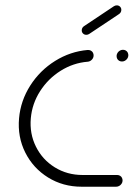

<svg xmlns="http://www.w3.org/2000/svg" viewBox="-20 -707 506 727"><path d="M52.2 -259.3Q58.1 -325.9 94.6 -383.1Q131.1 -440.4 188.7 -476.3Q246.3 -512.2 312.2 -517.8Q318.5 -518.1 323.9 -515.4Q329.3 -512.6 332 -507.4Q334.8 -502.2 334.4 -495.6Q333.7 -486.7 327.2 -480.4Q320.7 -474.1 312.2 -473.3Q257.4 -468.9 209.8 -439.1Q162.2 -409.3 131.9 -361.9Q101.5 -314.4 96.7 -259.3Q91.5 -201.1 116.1 -151.7Q140.7 -102.2 187.6 -73.3Q234.4 -44.4 292.6 -44.4H423.7Q429.6 -44.4 434.6 -41.5Q439.6 -38.5 442 -33.3Q444.4 -28.1 444.1 -22.2Q443.7 -16.3 440.2 -11.1Q436.7 -5.9 431.3 -3Q425.9 0 420 0H288.9Q218.5 0 162 -35Q105.6 -70 75.7 -129.4Q45.9 -188.9 52.2 -259.3ZM421.5 -496.3Q421.9 -502.2 425.4 -507.4Q428.9 -512.6 434.3 -515.6Q439.6 -518.5 445.6 -518.5Q451.5 -518.5 456.5 -515.6Q461.5 -512.6 463.9 -507.4Q466.3 -502.2 465.9 -496.3Q465.6 -490.4 462 -485.2Q458.5 -480 453.1 -477Q447.8 -474.1 441.9 -474.1Q435.9 -474.1 430.9 -477Q425.9 -480 423.5 -485.2Q421.1 -490.4 421.5 -496.3ZM306.7 -575.2Q298.9 -575.2 293.9 -580.6Q288.9 -585.9 289.6 -593.7Q290 -598.5 292.4 -602.2Q294.8 -605.9 298.9 -608.5L411.1 -683.3Q416.3 -686.7 422.2 -686.7Q430 -686.7 435 -681.3Q440 -675.9 439.3 -668.1Q438.9 -663.3 436.5 -659.6Q434.1 -655.9 430 -653.3L317.8 -578.5Q313 -575.2 306.7 -575.2Z"/></svg>

Font: 26F Galaxy Sans Oblique
Style: Regular
Weight: 400
Italic angle: -5°
Designer: C₂₉H₂₅N₃O₅
Version: Version 1.200;FEAKit 1.0